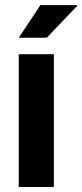

<svg xmlns="http://www.w3.org/2000/svg" viewBox="-20 -744 328 764"><path d="M194.3 0Q159.2 0 54.7 0Q54.7 -83 54.7 -330.1Q54.7 -379.9 54.7 -528.3Q89.8 -528.3 194.3 -528.3Q194.3 -396.5 194.3 0ZM140.6 -723.6Q176.8 -723.6 286.1 -723.6Q286.1 -723.6 288.1 -721.7Q256.8 -689.5 166 -593.8Q137.7 -593.8 54.7 -593.8Q76.2 -627 140.6 -723.6Z"/></svg>

Font: Noto Sans Hebrew DECATHLON 
Style: Bold
Weight: 400
Designer: Monotype Design Team
Version: Version 2.000;GOOG;noto-fonts:20170220:a8a215d2e889